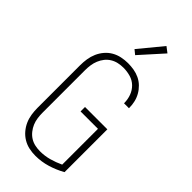

<svg xmlns="http://www.w3.org/2000/svg" viewBox="-300 -1030 1100 1100"><g transform="rotate(45 250.0 -480.0)"><path d="M246 8Q220 8 194.5 2.5Q169 -3 146.5 -16.5Q124 -30 107 -50Q90 -70 79.5 -93.5Q69 -117 65 -143Q61 -169 61 -195V-540Q61 -566 65 -592Q69 -618 79.5 -642Q90 -666 107 -686Q124 -706 146.5 -719Q169 -732 195 -737.5Q221 -743 247 -743Q271 -743 295 -739Q319 -735 341 -724.5Q363 -714 380.5 -697Q398 -680 410 -659Q422 -638 427.5 -614.5Q433 -591 433 -567Q433 -566 433 -565.5Q433 -565 433 -564H393Q393 -565 393 -565.5Q393 -566 393 -566Q393 -595 383 -622.5Q373 -650 352.5 -670Q332 -690 304 -698Q276 -706 247 -706Q226 -706 205.5 -701.5Q185 -697 167 -686Q149 -675 136 -658.5Q123 -642 115 -622.5Q107 -603 104 -582Q101 -561 101 -540V-195Q101 -174 104 -153Q107 -132 115 -113Q123 -94 136.5 -77Q150 -60 167.5 -49Q185 -38 205.5 -33.5Q226 -29 247 -29Q285 -29 321 -39Q357 -49 391 -65V-355H250V-391H431V-44Q388 -20 341.5 -6Q295 8 246 8ZM243 -804 216 -826 333 -968 367 -942Z"/></g></svg>

Font: Iosevka SS04 Extralight
Style: Regular
Weight: 200
Monospace: yes
Designer: Belleve Invis
Foundry: Belleve Invis
Version: Version 19.0.0; ttfautohint (v1.8.4)